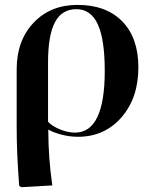

<svg xmlns="http://www.w3.org/2000/svg" viewBox="-20 -550 636 792"><path d="M66.9 222.2 59.1 215.8Q48.8 82.5 48.8 -21V-264.2Q48.8 -382.3 118.4 -456.1Q188 -529.8 299.8 -529.8Q418 -529.8 484.4 -461.7Q550.8 -393.6 550.8 -272Q550.8 -146 481 -65.9Q411.1 14.2 301.8 14.2Q267.1 14.2 233.6 5.4Q200.2 -3.4 180.2 -15.1H179.2Q179.2 100.6 195.8 214.8ZM289.1 -2.9Q412.1 -2.9 412.1 -257.8Q412.1 -387.7 383.3 -450Q354.5 -512.2 294.9 -512.2Q235.4 -512.2 206.8 -458.5Q178.2 -404.8 178.2 -293V-47.9Q195.3 -29.3 227.8 -16.1Q260.3 -2.9 289.1 -2.9Z"/></svg>

Font: Display Semibold
Style: Regular
Weight: 600
Designer: Latin by Veronika Burian and Jose Scaglione. Greek by Irene Vlachou. Cyrillic by Vera Evstafieva.
Foundry: TypeTogether
Version: Version 3.002